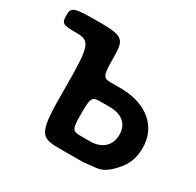

<svg xmlns="http://www.w3.org/2000/svg" viewBox="-153 -883 1077 1055"><g transform="rotate(30 385.0 -355.5)"><path d="M13 -654C13 -602 22 -597 110 -597C198 -597 207 -570 207 -299C207 -27 219 0 339 0H471C492 0 511 -1 530 -4C579 -12 618 4 695 -91C724 -126 741 -172 741 -230C741 -264 735 -295 722 -323C684 -406 594 -455 471 -455H412C359 -455 354 -467 354 -583C354 -699 338 -711 183 -711C29 -711 13 -706 13 -654ZM594 -231C594 -158 545 -118 471 -118H412C359 -118 354 -128 354 -227C354 -326 359 -336 412 -336H471C543 -336 594 -302 594 -231Z"/></g></svg>

Font: Asimov Print
Style: A
Weight: 500
Designer: Google
Version: Version 2.000980: 2014